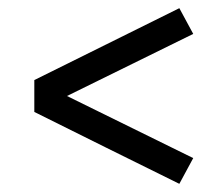

<svg xmlns="http://www.w3.org/2000/svg" viewBox="-20 -575 540 470"><path d="M419 -125 241 -213 64 -301V-379L419 -555L453 -492L144 -340L453 -188Z"/></svg>

Font: Iosevka Julsh Curly
Style: Regular
Weight: 400
Designer: Belleve Invis
Foundry: Belleve Invis
Version: Version 15.0.2; ttfautohint (v1.8.4)